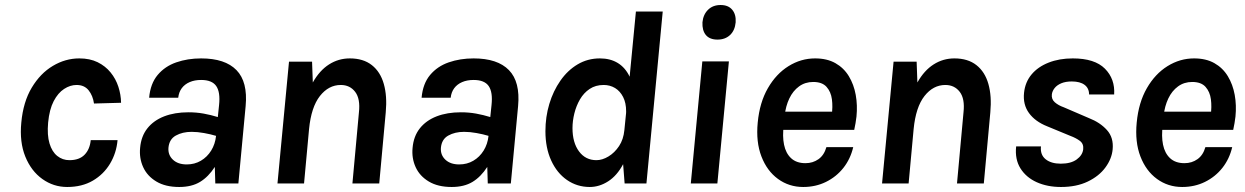

<svg xmlns="http://www.w3.org/2000/svg" viewBox="-20 -732 4967 766"><path d="M248 14Q193.5 14 149 -17.8Q104.5 -49.5 81 -107.2Q57.5 -165 65 -243Q72.5 -325.5 106.8 -382.5Q141 -439.5 191 -469.2Q241 -499 296.5 -499Q338.5 -499 369.5 -483.8Q400.5 -468.5 421.2 -443Q442 -417.5 452.2 -386Q462.5 -354.5 463 -322L355 -319Q350.5 -350.5 333.5 -371.8Q316.5 -393 285.5 -393Q260 -393 235.8 -377.2Q211.5 -361.5 194.2 -328.5Q177 -295.5 172 -243Q167.5 -193 177.5 -159.8Q187.5 -126.5 208.5 -109.8Q229.5 -93 257 -93Q296.5 -93 317.5 -114.8Q338.5 -136.5 342 -173H449Q444.5 -121.5 419 -79Q393.5 -36.5 350.2 -11.2Q307 14 248 14Z M695 14Q640 14 603.8 -7.8Q567.5 -29.5 551.2 -65.2Q535 -101 539 -142Q543 -188.5 568 -220Q593 -251.5 635 -267.8Q677 -284 731.5 -284Q763.5 -284 792.5 -278.8Q821.5 -273.5 849 -265L854 -313Q859.5 -364 842.8 -388.5Q826 -413 782.5 -413Q756.5 -413 736.8 -404.5Q717 -396 705.2 -380.2Q693.5 -364.5 691 -342H575Q580 -398.5 609 -433Q638 -467.5 683.2 -483.2Q728.5 -499 782.5 -499Q878 -499 923.5 -452.2Q969 -405.5 960 -309L931 0H839Q838 -16.5 838 -33Q838 -49.5 837 -66Q811.5 -26.5 778 -6.2Q744.5 14 695 14ZM725 -76Q756.5 -76 781.5 -90.8Q806.5 -105.5 822.5 -131.2Q838.5 -157 842 -190Q820.5 -196.5 794.2 -201.2Q768 -206 744.5 -206Q708 -206 681.5 -191.2Q655 -176.5 652 -142Q650 -113.5 670 -94.8Q690 -76 725 -76Z M1087 0 1133 -486H1225L1228 -403Q1255 -451 1292.8 -475Q1330.5 -499 1375.5 -499Q1429.5 -499 1463.5 -472.2Q1497.5 -445.5 1511.2 -397.2Q1525 -349 1519 -284L1493 0H1386L1412 -284Q1418 -338 1397 -365.5Q1376 -393 1339.5 -393Q1291 -393 1256.2 -348.8Q1221.5 -304.5 1213 -217L1193 0Z M1782 14Q1727 14 1690.8 -7.8Q1654.5 -29.5 1638.2 -65.2Q1622 -101 1626 -142Q1630 -188.5 1655 -220Q1680 -251.5 1722 -267.8Q1764 -284 1818.5 -284Q1850.5 -284 1879.5 -278.8Q1908.5 -273.5 1936 -265L1941 -313Q1946.5 -364 1929.8 -388.5Q1913 -413 1869.5 -413Q1843.5 -413 1823.8 -404.5Q1804 -396 1792.2 -380.2Q1780.5 -364.5 1778 -342H1662Q1667 -398.5 1696 -433Q1725 -467.5 1770.2 -483.2Q1815.5 -499 1869.5 -499Q1965 -499 2010.5 -452.2Q2056 -405.5 2047 -309L2018 0H1926Q1925 -16.5 1925 -33Q1925 -49.5 1924 -66Q1898.5 -26.5 1865 -6.2Q1831.5 14 1782 14ZM1812 -76Q1843.5 -76 1868.5 -90.8Q1893.5 -105.5 1909.5 -131.2Q1925.5 -157 1929 -190Q1907.5 -196.5 1881.2 -201.2Q1855 -206 1831.5 -206Q1795 -206 1768.5 -191.2Q1742 -176.5 1739 -142Q1737 -113.5 1757 -94.8Q1777 -76 1812 -76Z M2333 14Q2282.5 14 2242.2 -13.8Q2202 -41.5 2179 -91.8Q2156 -142 2156 -208.5Q2156 -265.5 2171.5 -317.2Q2187 -369 2215.8 -410.2Q2244.5 -451.5 2284.5 -475.2Q2324.5 -499 2373.5 -499Q2415 -499 2445 -480.5Q2475 -462 2492 -426L2517 -686H2624L2559 0H2472L2466 -77Q2441.5 -31 2406.2 -8.5Q2371 14 2333 14ZM2359.5 -93Q2383 -93 2407.5 -107.8Q2432 -122.5 2449.8 -149.2Q2467.5 -176 2471 -213L2477 -273Q2477.5 -277.5 2477.8 -280.8Q2478 -284 2478 -288Q2478 -321.5 2466 -345Q2454 -368.5 2433.8 -380.8Q2413.5 -393 2388.5 -393Q2356 -393 2332.5 -377.2Q2309 -361.5 2294 -335.8Q2279 -310 2271.5 -279.8Q2264 -249.5 2264 -221Q2264 -163 2290 -128Q2316 -93 2359.5 -93Z M2842.5 -574Q2811.5 -574 2796.2 -592.2Q2781 -610.5 2782.5 -643Q2785.5 -674 2804.8 -693Q2824 -712 2855 -712Q2885.5 -712 2901.2 -693.2Q2917 -674.5 2915 -643Q2912 -610.5 2892.5 -592.2Q2873 -574 2842.5 -574ZM2736 0 2782 -487H2888L2842 0Z M3184.5 14Q3128 14 3084 -18Q3040 -50 3017.8 -107.8Q2995.5 -165.5 3003 -243Q3010.5 -323 3043.5 -380.2Q3076.5 -437.5 3126 -468.2Q3175.5 -499 3232 -499Q3279.5 -499 3313 -480Q3346.5 -461 3366.5 -428Q3386.5 -395 3394 -353.5Q3401.5 -312 3397 -267Q3395.5 -253.5 3393.2 -240.5Q3391 -227.5 3388 -214H3082.5L3107 -232.5Q3101 -189 3108 -154.8Q3115 -120.5 3136.2 -100.8Q3157.5 -81 3193.5 -81Q3223 -81 3245.5 -97Q3268 -113 3277 -145H3384Q3373 -98 3344.8 -62.2Q3316.5 -26.5 3275.2 -6.2Q3234 14 3184.5 14ZM3110.5 -270.5 3090.5 -286.5H3322.5L3298 -272Q3303 -305.5 3299 -335.8Q3295 -366 3277.5 -385.5Q3260 -405 3224.5 -405Q3192 -405 3167.8 -387.2Q3143.5 -369.5 3129 -339Q3114.5 -308.5 3110.5 -270.5Z M3499 0 3545 -486H3637L3640 -403Q3667 -451 3704.8 -475Q3742.5 -499 3787.5 -499Q3841.5 -499 3875.5 -472.2Q3909.5 -445.5 3923.2 -397.2Q3937 -349 3931 -284L3905 0H3798L3824 -284Q3830 -338 3809 -365.5Q3788 -393 3751.5 -393Q3703 -393 3668.2 -348.8Q3633.5 -304.5 3625 -217L3605 0Z M4213 14Q4158.5 14 4116.2 -5Q4074 -24 4051.2 -60.2Q4028.5 -96.5 4034 -148H4133Q4129.5 -114.5 4151.5 -96.8Q4173.5 -79 4212 -79Q4252.5 -79 4275.5 -95.8Q4298.5 -112.5 4301.5 -136Q4304 -158 4288.5 -169.8Q4273 -181.5 4250 -190L4158 -228Q4110 -247 4085.2 -281Q4060.5 -315 4065.5 -362Q4070 -404.5 4095.5 -435Q4121 -465.5 4163.5 -482.2Q4206 -499 4260 -499Q4347.5 -499 4388.2 -458Q4429 -417 4425 -355H4325Q4325 -380 4307 -393.5Q4289 -407 4256 -407Q4231.5 -407 4214.2 -399.8Q4197 -392.5 4187.8 -381Q4178.5 -369.5 4176.5 -356Q4174 -336.5 4188.2 -324Q4202.5 -311.5 4224 -304L4324 -261Q4369 -243.5 4396.2 -213.2Q4423.5 -183 4419 -136Q4415.5 -98.5 4390.2 -64Q4365 -29.5 4320 -7.8Q4275 14 4213 14Z M4696.5 14Q4640 14 4596 -18Q4552 -50 4529.8 -107.8Q4507.5 -165.5 4515 -243Q4522.5 -323 4555.5 -380.2Q4588.5 -437.5 4638 -468.2Q4687.5 -499 4744 -499Q4791.5 -499 4825 -480Q4858.5 -461 4878.5 -428Q4898.5 -395 4906 -353.5Q4913.5 -312 4909 -267Q4907.5 -253.5 4905.2 -240.5Q4903 -227.5 4900 -214H4594.5L4619 -232.5Q4613 -189 4620 -154.8Q4627 -120.5 4648.2 -100.8Q4669.5 -81 4705.5 -81Q4735 -81 4757.5 -97Q4780 -113 4789 -145H4896Q4885 -98 4856.8 -62.2Q4828.5 -26.5 4787.2 -6.2Q4746 14 4696.5 14ZM4622.5 -270.5 4602.5 -286.5H4834.5L4810 -272Q4815 -305.5 4811 -335.8Q4807 -366 4789.5 -385.5Q4772 -405 4736.5 -405Q4704 -405 4679.8 -387.2Q4655.5 -369.5 4641 -339Q4626.5 -308.5 4622.5 -270.5Z"/></svg>

Font: Karla
Style: Bold Italic
Weight: 700
Italic angle: -8°
Designer: Jonathan Pinhorn
Version: Version 2.004;gftools[0.9.33]